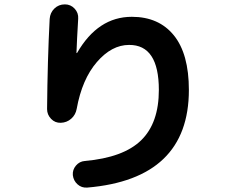

<svg xmlns="http://www.w3.org/2000/svg" viewBox="-20 -807 1040 874"><path d="M256.8 -248Q230.5 -247.1 212.4 -266.1Q194.3 -285.2 194.3 -310.5Q196.3 -532.2 206.1 -720.7Q208 -749 227.5 -768.1Q247.1 -787.1 275.4 -787.1Q301.8 -787.1 319.8 -767.6Q337.9 -748 335.9 -721.7Q330.1 -624 328.1 -567.4Q328.1 -565.4 329.1 -565.4Q331.1 -565.4 331.1 -566.4Q425.8 -730.5 580.1 -730.5Q703.1 -730.5 771.5 -646Q839.8 -561.5 839.8 -397.5Q839.8 7.8 377 46.9Q351.6 48.8 333 32.2Q314.5 15.6 311.5 -9.8Q309.6 -34.2 325.7 -53.2Q341.8 -72.3 366.2 -74.2Q542 -89.8 622.6 -168.5Q703.1 -247.1 703.1 -397.5Q703.1 -603.5 567.4 -602.5Q488.3 -602.5 420.9 -524.4Q353.5 -446.3 329.1 -311.5Q324.2 -284.2 304.2 -266.6Q284.2 -249 256.8 -248Z"/></svg>

Font: Rounded-X Mgen+ 2m bold
Style: Bold
Weight: 700
Designer: [Source Han Sans]
Ryoko NISHIZUKA  (kana & ideographs); Paul D. Hunt (Latin, Greek & Cyrillic); Wenlong ZHANG  (bopomofo
Version: Version 1.059.20150602